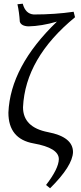

<svg xmlns="http://www.w3.org/2000/svg" viewBox="-20 -782 433 1026"><path d="M247.6 224.1 226.1 206.5Q293.5 119.1 294.4 68.4Q294.4 8.3 159.7 -15.6Q24.9 -39.6 24.9 -180.2Q35.2 -426.8 284.2 -666.5Q202.1 -642.6 132.3 -641.1Q93.3 -642.6 85.9 -666Q82.5 -718.3 73.2 -759.3L101.6 -762.2Q115.7 -708 160.2 -704.6Q273.9 -704.6 373.5 -719.2L380.9 -689.9Q115.2 -471.7 103 -209Q103 -101.6 236.6 -75.9Q370.1 -50.3 370.1 30.8Q367.7 105 247.6 224.1Z"/></svg>

Font: Kelvinch
Style: Regular
Weight: 400
Designer: Paul James MIller
Foundry: High-Logic / Made with FontCreator
Version: Version 3.30 September 23, 2016